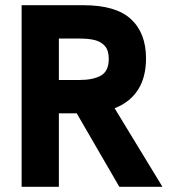

<svg xmlns="http://www.w3.org/2000/svg" viewBox="-20 -717 656 737"><path d="M63 -697H300.5Q425 -697 482.8 -643.5Q540.5 -590 540.5 -493Q540.5 -420.5 509.8 -372.5Q479 -324.5 420 -301.5L603.5 0H438L274.5 -282H233.5H206V0H63ZM286 -410Q337.5 -410 367.5 -427Q397.5 -444 397.5 -491Q397.5 -523.5 382.5 -540.5Q367.5 -557.5 343.5 -563.2Q319.5 -569 286 -569H206V-410Z"/></svg>

Font: HK Grotesk ExtraBold
Style: Regular
Weight: 800
Designer: Alfredo Marco Pradil
Foundry: Hanken Design Co.
Version: Version 3.001